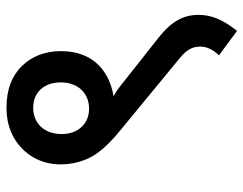

<svg xmlns="http://www.w3.org/2000/svg" viewBox="-100 -572 757 597"><g transform="rotate(-90 278.5 -273.5)"><path d="M65.9 -463.9C65.9 -430.7 73.2 -399.9 87.4 -371.6C101.6 -343.3 129.9 -312 171.9 -277.8L390.1 -98.1C420.9 -74.2 432.1 -55.2 432.1 -29.8C432.1 -7.8 422.4 10.7 404.8 28.8L481 85C512.7 45.4 530.8 8.8 530.8 -34.2C530.8 -80.6 511.7 -117.7 460.9 -158.2L321.8 -268.1C307.6 -279.8 293 -291 277.8 -298.8C370.1 -314.9 418 -375.5 418 -461.9C418 -512.2 402.3 -552.7 371.1 -584.5C339.8 -616.2 296.9 -631.8 242.2 -631.8C206.5 -631.8 175.8 -624 148.9 -608.9C95.7 -578.1 65.9 -524.9 65.9 -463.9ZM160.2 -460C160.2 -514.6 193.8 -548.8 242.2 -548.8C289.6 -548.8 320.8 -515.1 320.8 -462.9C320.8 -410.6 288.1 -375 238.8 -375C192.4 -375 160.2 -409.2 160.2 -460Z"/></g></svg>

Font: Noto Reveo Sans
Style: Regular
Weight: 500
Designer: Monotype Design Team
Foundry: Monotype Imaging Inc.
Version: Version 2.007